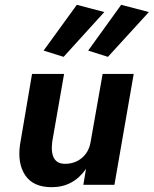

<svg xmlns="http://www.w3.org/2000/svg" viewBox="-20 -767 638 797"><path d="M244 -531 161 -557 299 -747 413 -717ZM428 -531 346 -557 483 -747 598 -717ZM197 -180Q185 -87 250 -87Q291 -87 320 -111.5Q349 -136 356 -177L406 -460H535L455 0H326L337 -66Q284 10 195 10Q118 10 85 -39Q52 -88 63 -166L113 -460H246Z"/></svg>

Font: Jost* 600 Semi
Style: Italic
Weight: 600
Italic angle: -10°
Version: Version 3.500